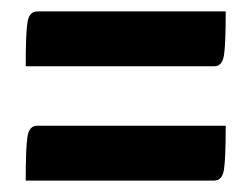

<svg xmlns="http://www.w3.org/2000/svg" viewBox="-20 -450 440 336"><path d="M25 -334Q25 -391 28 -410.5Q31 -430 45 -430H375Q375 -373 372 -353.5Q369 -334 355 -334ZM25 -134Q25 -191 28 -210.5Q31 -230 45 -230H375Q375 -173 372 -153.5Q369 -134 355 -134Z"/></svg>

Font: Yanone Kaffeesatz Bold
Style: Regular
Weight: 700
Designer: Yanone (Cyrillic: Daniel Pouzeot)
Foundry: Yanone
Version: Version 1.003;PS 001.003;hotconv 1.0.88;makeotf.lib2.5.64775